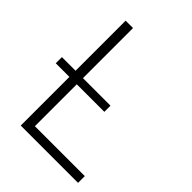

<svg xmlns="http://www.w3.org/2000/svg" viewBox="-206 -819 924 924"><g transform="rotate(45 256.5 -357.0)"><path d="M100.6 0V-331.1H7.8V-373H100.6V-713.9H150.9V-373H338.4V-331.1H150.9V-45.9H490.7V0Z"/></g></svg>

Font: Open Sans Light
Style: Regular
Weight: 300
Designer: Monotype Design Team
Foundry: Monotype Imaging Inc.
Version: Version 3.000; ttfautohint (v1.8.4)